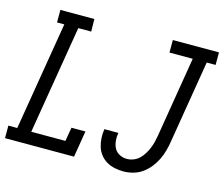

<svg xmlns="http://www.w3.org/2000/svg" viewBox="-113 -874 1189 1021"><g transform="rotate(15 481.5 -363.5)"><path d="M-9 0V-69H40L139 -666H99V-735H286L287 -666H216L117 -69H305L318 -145H395L371 0ZM645 8Q620 8 596 3Q572 -2 551.5 -14Q531 -26 516.5 -44.5Q502 -63 495 -85.5Q488 -108 486.5 -133Q485 -158 489 -183H566Q562 -161 564 -139Q566 -117 575.5 -99Q585 -81 604 -71Q623 -61 645 -61Q663 -61 681 -68Q699 -75 713 -88.5Q727 -102 737 -118.5Q747 -135 754 -152Q761 -169 765.5 -187Q770 -205 773 -223L846 -666H718V-735H972V-666H923L848 -212Q844 -186 837 -160Q830 -134 818 -109Q806 -84 788 -61.5Q770 -39 747.5 -23Q725 -7 698 0.5Q671 8 645 8Z"/></g></svg>

Font: Iosevka QP
Style: Italic
Weight: 400
Italic angle: -9°
Designer: Belleve Invis
Foundry: Belleve Invis
Version: Version 20.0.0; ttfautohint (v1.8.4)